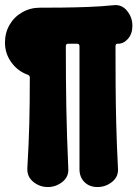

<svg xmlns="http://www.w3.org/2000/svg" viewBox="-20 -731 553 773"><path d="M0 -560Q0 -599 18.5 -631Q37 -663 69.5 -681.5Q102 -700 140 -700Q181 -700 231 -700.5Q281 -701 334.5 -703Q388 -705 437 -710Q470 -714 491.5 -687.5Q513 -661 513 -628V-627Q513 -595 495.5 -575Q478 -555 456 -555H453Q445 -555 445 -545Q445 -465 445.5 -389Q446 -313 448 -231.5Q450 -150 455 -52Q457 -19 431 1.5Q405 22 373 22H372Q340 22 320 2Q300 -18 300 -50Q300 -119 300 -179.5Q300 -240 300 -297.5Q300 -355 300 -415.5Q300 -476 300 -545Q300 -555 290 -555H255Q245 -555 245 -545Q245 -476 245.5 -416Q246 -356 247 -298.5Q248 -241 250 -181Q252 -121 255 -52Q257 -19 231 1.5Q205 22 173 22H172Q140 22 114.5 1.5Q89 -19 90 -52Q93 -105 95 -149.5Q97 -194 98 -235.5Q99 -277 99.5 -321.5Q100 -366 100 -419Q100 -427 92 -430Q52 -444 26 -479.5Q0 -515 0 -560Z"/></svg>

Font: Winky Sans ExtraBold
Style: Regular
Weight: 800
Designer: Simon Atzbach
Foundry: typofactur
Version: Version 1.205